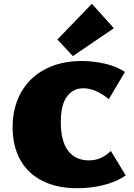

<svg xmlns="http://www.w3.org/2000/svg" viewBox="-20 -991 712 1020"><path d="M47 -315Q47 -421 92.5 -501Q138 -581 221 -624Q304 -667 414 -667Q475 -667 536.5 -653Q598 -639 644 -609L558 -464Q488 -522 423 -522Q368 -522 335.5 -478Q303 -434 303 -342Q303 -241 342 -190Q381 -139 452 -139Q519 -139 569 -189L648 -59Q597 -24 529 -7.5Q461 9 391 9Q283 9 205.5 -30Q128 -69 87.5 -142Q47 -215 47 -315ZM285 -781 468 -971 585 -841 367 -693Z"/></svg>

Font: Ysabeau Black
Style: Regular
Weight: 900
Designer: Christian Thalmann (Catharsis Fonts)
Version: Version 0.003